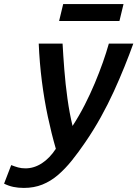

<svg xmlns="http://www.w3.org/2000/svg" viewBox="-115 -736 674 942"><path d="M2 186Q-26 186 -49.5 181Q-73 176 -95 165L-60 74Q-42 81 -26 85.5Q-10 90 10 90Q52 90 90.5 65Q129 40 159 -6Q137 -82 119.5 -164.5Q102 -247 90.5 -337Q79 -427 75 -522H192Q195 -466 200.5 -395Q206 -324 216 -252Q226 -180 241 -118Q274 -169 301 -222Q328 -275 350 -327.5Q372 -380 389.5 -429.5Q407 -479 419 -522H539Q520 -469 496 -409.5Q472 -350 443.5 -287.5Q415 -225 379.5 -161Q344 -97 302 -36Q270 11 237.5 51.5Q205 92 169.5 122.5Q134 153 93 169.5Q52 186 2 186ZM175 -633 195 -716H491L471 -633Z"/></svg>

Font: Ubuntu Sans SemiBold
Style: Italic
Weight: 600
Italic angle: -13.5°
Designer: Dalton Maag Ltd
Foundry: Dalton Maag Ltd
Version: Version 1.006